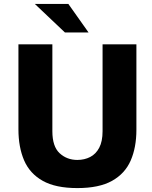

<svg xmlns="http://www.w3.org/2000/svg" viewBox="-20 -949 775 979"><path d="M675.5 -287.5Q675.5 -197.5 646.5 -130.8Q617.5 -64 551.5 -27Q485.5 10 374.5 10Q263.5 10 197.8 -27Q132 -64 103 -131.2Q74 -198.5 74 -289.5V-723H247V-280Q247 -202 284 -167.8Q321 -133.5 374.5 -133.5Q410.5 -133.5 439.8 -148.5Q469 -163.5 486 -195.8Q503 -228 503 -280V-723H675.5ZM328.5 -929H157.5L311 -783.5H431.5Z"/></svg>

Font: Public Sans Thin ExtraBold
Style: Regular
Weight: 800
Version: Version 1.007